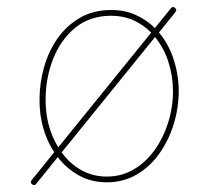

<svg xmlns="http://www.w3.org/2000/svg" viewBox="-20 -526 599 555"><path d="M73.7 7.3Q66.4 2.9 70.8 -4.4L136.7 -85.9Q94.2 -151.4 94.2 -237.3Q94.2 -285.6 107.4 -332Q120.6 -378.4 146.7 -415.5Q172.9 -452.6 211.7 -474.9Q250.5 -497.1 301.8 -497.1Q340.8 -497.1 372.3 -482.9Q403.8 -468.8 427.7 -444.8L474.6 -502.9Q480.5 -508.8 486.8 -502.4Q492.7 -496.6 486.3 -490.2L439.5 -432.1Q467.8 -398.4 482.2 -353.5Q496.6 -308.6 496.6 -262.7Q496.6 -214.4 482.2 -167.5Q467.8 -120.6 440.9 -82.5Q414.1 -44.4 375.5 -21.7Q336.9 1 288.6 1Q244.1 1 208.3 -18.8Q172.4 -38.6 147 -71.8L85.4 4.4Q81.1 11.7 73.7 7.3ZM301.8 -480.5Q239.7 -480.5 197.5 -445.8Q155.3 -411.1 133.5 -355.5Q111.8 -299.8 111.8 -237.3Q111.8 -159.7 148.4 -100.1L417 -431.6Q395 -454.1 366 -467.3Q336.9 -480.5 301.8 -480.5ZM480 -262.7Q480 -306.2 466.8 -346.9Q453.6 -387.7 428.2 -418.9L158.2 -85.4Q181.6 -53.2 214.8 -34.4Q248 -15.6 288.6 -15.6Q332 -15.6 367.2 -36.6Q402.3 -57.6 427.5 -93Q452.6 -128.4 466.3 -172.4Q480 -216.3 480 -262.7Z"/></svg>

Font: Mikhak Thin
Style: Regular
Weight: 100
Designer: Amin Abedi
Version: Version 3.3